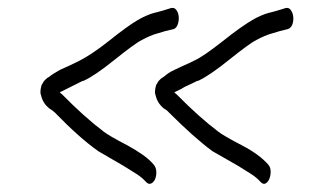

<svg xmlns="http://www.w3.org/2000/svg" viewBox="-20 -504 827 476"><path d="M694 -432 674 -427 654 -421Q646 -419 635.5 -414.5Q625 -410 616 -405Q606 -400 589 -387.5Q572 -375 547 -355Q500 -317 472 -304Q469 -304 462 -300L443 -291Q438 -289 433.5 -286Q429 -283 424 -281L412 -275L418 -270Q474 -213 522 -177Q527 -173 541.5 -164.5Q556 -156 581 -143Q623 -121 645 -96Q651 -89 651 -78.5Q651 -68 647.5 -60Q644 -52 638 -49Q632 -46 625 -54Q616 -64 602 -73Q588 -82 570 -93L507 -129Q462 -162 399 -225L394 -230L385 -236Q370 -249 366 -267Q362 -275 367 -293L373 -303L378 -308Q381 -311 385 -313Q390 -317 396 -321.5Q402 -326 413 -331L432 -340L452 -349L462 -354Q484 -364 531 -401Q556 -421 574.5 -434Q593 -447 605 -454Q615 -460 626.5 -465Q638 -470 646 -472Q655 -474 668.5 -478Q682 -482 688 -484Q696 -486 701 -479Q706 -472 707 -462.5Q708 -453 705 -444Q702 -435 694 -432ZM411 -432 390 -427 370 -421Q362 -419 351.5 -414.5Q341 -410 332 -405Q322 -400 305 -387.5Q288 -375 263 -355Q216 -317 188 -304Q185 -304 178 -300L128 -275L134 -270Q190 -213 238 -177Q243 -173 257.5 -164.5Q272 -156 297 -143Q317 -132 333.5 -120.5Q350 -109 361 -96Q367 -89 367.5 -78.5Q368 -68 364.5 -60Q361 -52 354.5 -49Q348 -46 341 -54Q332 -64 318 -73Q304 -82 286 -93L224 -129Q177 -162 116 -225L110 -230L101 -236Q86 -249 82 -267Q78 -275 83 -293L89 -303L94 -308Q97 -311 101 -313Q106 -317 113 -321.5Q120 -326 129 -331L149 -340L168 -349L178 -354Q190 -360 207.5 -371.5Q225 -383 248 -401Q273 -421 291 -434Q309 -447 321 -454Q331 -460 342.5 -465Q354 -470 362 -472Q371 -474 384.5 -478Q398 -482 404 -484Q412 -486 417 -479.5Q422 -473 423 -463.5Q424 -454 421 -444.5Q418 -435 411 -432Z"/></svg>

Font: Wynona
Style: Regular
Weight: 400
Italic angle: -12°
Designer: Kanati
Foundry: Kanati and Michael Everson
Version: Version 2.000